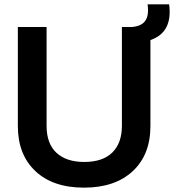

<svg xmlns="http://www.w3.org/2000/svg" viewBox="-20 -853 799 882"><path d="M366 9Q223 9 142.5 -67Q62 -143 62 -274V-729H194V-275Q194 -193 239.5 -151Q285 -109 367 -109Q452 -109 496 -152.5Q540 -196 540 -275V-729H585Q629 -732 647 -757Q665 -782 658 -833H757Q774 -704 671 -669V-274Q671 -142 589.5 -66.5Q508 9 366 9Z"/></svg>

Font: Mona Sans SemiBold
Style: Regular
Weight: 600
Designer: Deni Anggara
Foundry: GitHub
Version: Version 2.000;Glyphs 3.2.3 (3260)